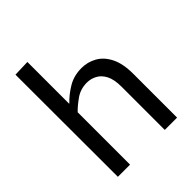

<svg xmlns="http://www.w3.org/2000/svg" viewBox="-210 -872 993 993"><g transform="rotate(-45 286.5 -375.5)"><path d="M70 -748 160 -751V-446H162Q192 -478 235.5 -504.5Q279 -531 336 -531Q380 -531 418.5 -509.5Q457 -488 480.5 -441.5Q504 -395 504 -319V0H414V-315Q414 -369 398 -400Q382 -431 356 -444.5Q330 -458 302 -458Q255 -458 219 -432.5Q183 -407 160 -383V0H71Z"/></g></svg>

Font: Murecho
Style: Regular
Weight: 400
Designer: Neil Summerour
Foundry: Positype
Version: Version 1.010; ttfautohint (v1.8.3)